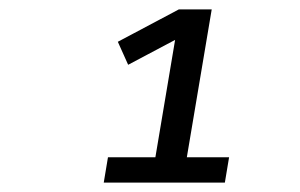

<svg xmlns="http://www.w3.org/2000/svg" viewBox="-20 -718 640 409"><path d="M201 -329 210 -383H311L353 -633L253 -580L231 -629L361 -698H431L378 -383H468L459 -329Z"/></svg>

Font: IBM Plex Mono Text
Style: Italic
Weight: 450
Italic angle: -9°
Monospace: yes
Designer: Mike Abbink, Paul van der Laan, Pieter van Rosmalen
Foundry: Bold Monday
Version: Version 2.1